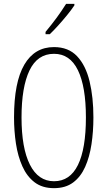

<svg xmlns="http://www.w3.org/2000/svg" viewBox="-20 -969 559 999"><path d="M466 -358Q466 -285 456 -218.5Q446 -152 423 -100.5Q400 -49 360.5 -19.5Q321 10 261 10Q200 10 160 -20.5Q120 -51 96.5 -103.5Q73 -156 63 -221.5Q53 -287 53 -358Q53 -541 106.5 -632.5Q160 -724 261 -724Q336 -724 381 -676.5Q426 -629 446 -546Q466 -463 466 -358ZM92 -358Q92 -199 135.5 -112.5Q179 -26 261 -26Q344 -26 385.5 -110.5Q427 -195 427 -358Q427 -518 385.5 -603.5Q344 -689 261 -689Q175 -689 133.5 -602.5Q92 -516 92 -358ZM367 -941Q351 -917 328.5 -889.5Q306 -862 282 -835.5Q258 -809 239 -791H217V-803Q250 -843 275 -877Q300 -911 324 -949H367Z"/></svg>

Font: Noto Sans Gujarati UI ExtraCondensed ExtraLight
Style: Regular
Weight: 200
Width: 2
Designer: Jelle Bosma - Monotype Design Team, Universal Thirst
Foundry: Monotype Imaging Inc.
Version: Version 2.106; ttfautohint (v1.8.4.7-5d5b)